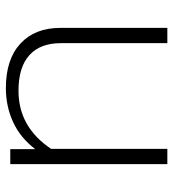

<svg xmlns="http://www.w3.org/2000/svg" viewBox="12 -587 590 654"><g transform="rotate(90 307.0 -260.0)"><path d="M75 -170V-535H127V-172Q127 -102 168 -65Q209 -28 289 -28Q413 -28 487 -139V-535H539V0H488V-85Q449 -34 395.5 -9.5Q342 15 280 15Q182 15 128.5 -34.5Q75 -84 75 -170Z"/></g></svg>

Font: Prompt ExtraLight
Style: Regular
Weight: 275
Designer: Katatrad Team
Foundry: CadsonDemak
Version: Version 1.001